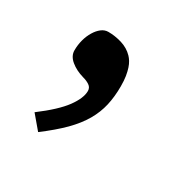

<svg xmlns="http://www.w3.org/2000/svg" viewBox="-81 -204 474 469"><g transform="rotate(30 156.0 30.0)"><path d="M52.7 -38.6Q52.7 -54.2 56.6 -68.6Q60.5 -83 67.4 -94.2Q74.2 -105.5 83 -112.3Q91.8 -119.1 102.1 -119.1Q121.1 -119.1 140.4 -113.3Q159.7 -107.4 172.9 -93.8Q177.2 -89.4 181.2 -83Q185.1 -76.7 188 -67.9Q190.9 -59.1 192.9 -47.1Q194.8 -35.2 194.8 -19Q194.8 10.3 189.2 34.9Q183.6 59.6 170.2 82.8Q156.7 106 133.8 129.2Q110.8 152.3 75.7 178.7L43.9 141.1Q91.3 105.5 111.1 78.4Q130.9 51.3 130.9 31.2Q130.9 21.5 123 16.1Q115.2 10.7 104 7.8Q82 1.5 67.4 -10.7Q52.7 -22.9 52.7 -38.6Z"/></g></svg>

Font: Noticia Text
Style: Italic
Weight: 400
Italic angle: -8°
Designer: JM Sole
Foundry: JM Sole
Version: Version 1.003